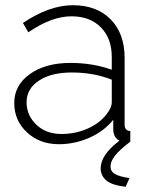

<svg xmlns="http://www.w3.org/2000/svg" viewBox="-20 -549 577 744"><path d="M484.9 0Q443.8 31.2 426 53.7Q408.2 76.2 408.2 96.2Q408.2 115.2 425.3 125.2Q442.4 135.3 481.9 141.1L466.8 174.8Q413.1 168.5 391.6 149.9Q370.1 131.3 370.1 103Q370.1 51.3 442.9 -3.9Q420.9 -15.1 418.9 -43.9V-85Q383.3 -40.5 326.7 -15.4Q270 9.8 208 9.8Q133.8 9.8 84.5 -36.1Q35.2 -82 35.2 -149.9Q35.2 -218.8 95.7 -262Q156.2 -305.2 252.9 -305.2Q339.4 -305.2 413.1 -278.8V-328.1Q413.1 -400.4 370.8 -443.1Q328.6 -485.8 256.8 -485.8Q179.7 -485.8 89.8 -423.8L68.8 -460Q171.4 -528.8 262.2 -528.8Q355 -528.8 408.9 -473.9Q462.9 -418.9 462.9 -324.2V-65.9Q462.9 -42.5 484.9 -41ZM413.1 -153.8V-240.2Q343.3 -268.1 257.8 -268.1Q178.7 -268.1 130.9 -236.6Q83 -205.1 83 -152.8Q83 -102.1 120.8 -65.9Q158.7 -29.8 217.8 -29.8Q272.9 -29.8 320.3 -51Q367.7 -72.3 393.1 -106.9Q413.1 -131.3 413.1 -153.8Z"/></svg>

Font: Rawline Light
Style: Regular
Weight: 300
Designer: Matt McInerney, Pablo Impallari, Rodrigo Fuenzalida
Foundry: Matt McInerney, Pablo Impallari, Rodrigo Fuenzalida
Version: Version 4.020;PS 004.020;hotconv 1.0.88;makeotf.lib2.5.64775